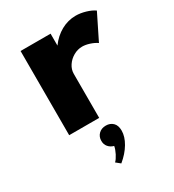

<svg xmlns="http://www.w3.org/2000/svg" viewBox="-190 -637 918 1011"><g transform="rotate(-30 269.0 -131.0)"><path d="M84 0H266.5V-267.5Q266.5 -294 282 -317.5Q297.5 -341 322.8 -355.5Q348 -370 376 -370Q396.5 -370 420.5 -362.2Q444.5 -354.5 462.5 -342L538.5 -495.5Q518 -510 487 -519Q456 -528 427.5 -528Q381 -528 339 -504.8Q297 -481.5 266.5 -439.5V-512H84ZM247.5 266Q289 232 312.2 192.5Q335.5 153 335.5 117Q335.5 85 318.8 68.8Q302 52.5 276 52.5Q249 52.5 232.2 69Q215.5 85.5 215.5 111Q215.5 132.5 228 147.2Q240.5 162 261 167.5Q258 186 245.8 210Q233.5 234 221.5 245Z"/></g></svg>

Font: Spartan ExtraBold
Style: Regular
Weight: 800
Designer: Matt Bailey, Mirko Velimirovic
Foundry: Matt Bailey
Version: Version 1.003; ttfautohint (v1.8.3)